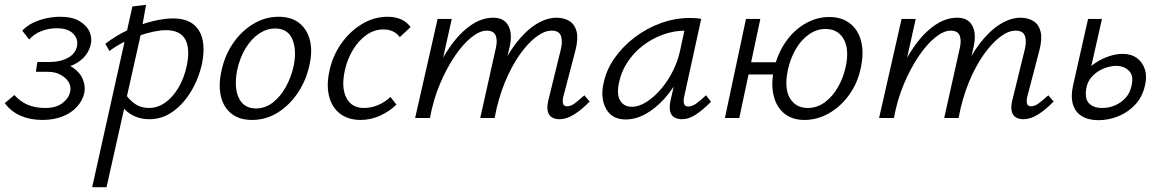

<svg xmlns="http://www.w3.org/2000/svg" viewBox="-31 -493 4843 802"><path d="M146 8Q95 8 55 -9.5Q15 -27 -11 -62L29 -96Q53 -69 84.5 -55.5Q116 -42 158 -42Q203 -42 229.5 -62Q256 -82 262 -109Q267 -131 256 -149.5Q245 -168 222.5 -180.5Q200 -193 169 -193H119L125 -234H175Q221 -234 253 -251.5Q285 -269 291 -302Q296 -331 274 -353Q252 -375 206 -375Q172 -375 141.5 -363Q111 -351 91 -328L62 -365Q82 -386 108.5 -398.5Q135 -411 164 -417Q193 -423 220 -423Q271 -423 301.5 -404.5Q332 -386 343.5 -359Q355 -332 347 -303Q339 -273 317 -251Q295 -229 263 -217Q231 -205 193 -205L196 -230Q243 -231 273 -211Q303 -191 315 -161.5Q327 -132 321 -104Q314 -73 290.5 -47Q267 -21 230 -6.5Q193 8 146 8Z M354 289 522 -466 579 -473 557 -349 414 289ZM593 5Q560 5 533.5 -6.5Q507 -18 489 -37.5Q471 -57 463 -80L488 -108Q505 -79 531 -60.5Q557 -42 591 -42Q627 -42 658.5 -64Q690 -86 714 -126Q738 -166 749 -218Q764 -289 743 -328Q722 -367 662 -367Q640 -367 611 -361Q582 -355 550 -344Q518 -333 486 -317Q454 -301 426 -280L409 -310Q454 -345 505 -368.5Q556 -392 605 -404Q654 -416 691 -416Q745 -416 775.5 -392.5Q806 -369 815 -327.5Q824 -286 814 -233Q801 -169 769 -114.5Q737 -60 692 -27.5Q647 5 593 5Z M1022 8Q969 8 936 -18Q903 -44 892 -89.5Q881 -135 893 -192Q906 -258 941 -310Q976 -362 1026 -392.5Q1076 -423 1133 -423Q1185 -423 1218 -397.5Q1251 -372 1263 -327Q1275 -282 1262 -223Q1249 -160 1214.5 -107.5Q1180 -55 1130.5 -23.5Q1081 8 1022 8ZM1038 -40Q1077 -40 1109 -65Q1141 -90 1163.5 -131Q1186 -172 1196 -219Q1209 -285 1190 -329.5Q1171 -374 1118 -374Q1083 -374 1050.5 -352Q1018 -330 994 -290Q970 -250 959 -197Q946 -126 967 -83Q988 -40 1038 -40Z M1475 8Q1425 8 1391 -17Q1357 -42 1344.5 -87.5Q1332 -133 1344 -192Q1357 -257 1393 -309Q1429 -361 1480 -392Q1531 -423 1588 -423Q1619 -423 1643.5 -412.5Q1668 -402 1684 -380L1639 -338Q1627 -354 1610 -362Q1593 -370 1570 -370Q1532 -370 1499 -346.5Q1466 -323 1442.5 -283.5Q1419 -244 1409 -197Q1394 -126 1416 -84Q1438 -42 1489 -42Q1520 -42 1549 -54.5Q1578 -67 1600 -88L1625 -56Q1595 -27 1556 -9.5Q1517 8 1475 8Z M2306 5Q2287 5 2274 -3Q2261 -11 2257 -28.5Q2253 -46 2259 -72L2311 -284Q2320 -319 2312.5 -342Q2305 -365 2273 -365Q2243 -365 2208 -338.5Q2173 -312 2139 -263.5Q2105 -215 2077.5 -148Q2050 -81 2035 0H1991Q2014 -101 2048 -179Q2082 -257 2123 -310.5Q2164 -364 2208 -391.5Q2252 -419 2294 -419Q2325 -419 2347.5 -405Q2370 -391 2377.5 -361.5Q2385 -332 2373 -284L2322 -89Q2318 -71 2321 -60Q2324 -49 2338 -49Q2353 -49 2370 -61.5Q2387 -74 2410 -95L2432 -69Q2398 -34 2366.5 -14.5Q2335 5 2306 5ZM1703 0 1797 -414H1856L1764 0ZM1725 0Q1745 -90 1777.5 -166.5Q1810 -243 1850.5 -300Q1891 -357 1936.5 -388Q1982 -419 2029 -419Q2076 -419 2093.5 -383.5Q2111 -348 2096 -289L2026 0H1975L2039 -287Q2048 -322 2040 -343.5Q2032 -365 2002 -365Q1973 -365 1938 -337Q1903 -309 1869 -259Q1835 -209 1807 -143Q1779 -77 1765 0Z M2583 6Q2526 6 2501.5 -37Q2477 -80 2489 -140Q2500 -198 2534.5 -248Q2569 -298 2619.5 -336.5Q2670 -375 2729.5 -396.5Q2789 -418 2852 -418Q2867 -418 2878 -417Q2889 -416 2898 -414L2827 -90Q2818 -48 2844 -48Q2860 -48 2878 -61Q2896 -74 2918 -95L2939 -68Q2904 -33 2875 -14Q2846 5 2818 5Q2799 5 2785.5 -3Q2772 -11 2768 -28.5Q2764 -46 2770 -73L2808 -243L2845 -277Q2833 -221 2806 -170Q2779 -119 2742.5 -79Q2706 -39 2665 -16.5Q2624 6 2583 6ZM2608 -47Q2638 -47 2670 -67.5Q2702 -88 2730.5 -121.5Q2759 -155 2779.5 -196Q2800 -237 2809 -278L2833 -389L2866 -362Q2859 -364 2850 -364.5Q2841 -365 2832 -365Q2783 -365 2737 -348Q2691 -331 2653 -301.5Q2615 -272 2588.5 -231Q2562 -190 2553 -140Q2545 -94 2561 -70.5Q2577 -47 2608 -47Z M2997 0 3085 -414H3145L3057 0ZM3065 -182 3075 -233H3238L3226 -182ZM3329 8Q3278 8 3245 -19Q3212 -46 3200.5 -94Q3189 -142 3202 -204Q3217 -270 3251.5 -319Q3286 -368 3333.5 -395Q3381 -422 3433 -422Q3473 -422 3502 -406.5Q3531 -391 3548.5 -363Q3566 -335 3570.5 -296.5Q3575 -258 3565 -211Q3552 -147 3516.5 -97.5Q3481 -48 3432 -20Q3383 8 3329 8ZM3343 -42Q3382 -42 3414.5 -66Q3447 -90 3469.5 -129.5Q3492 -169 3502 -216Q3517 -288 3493 -330Q3469 -372 3417 -372Q3381 -372 3349 -350Q3317 -328 3294 -289.5Q3271 -251 3260 -201Q3244 -124 3268.5 -83Q3293 -42 3343 -42Z M4244 5Q4225 5 4212 -3Q4199 -11 4195 -28.5Q4191 -46 4197 -72L4249 -284Q4258 -319 4250.5 -342Q4243 -365 4211 -365Q4181 -365 4146 -338.5Q4111 -312 4077 -263.5Q4043 -215 4015.5 -148Q3988 -81 3973 0H3929Q3952 -101 3986 -179Q4020 -257 4061 -310.5Q4102 -364 4146 -391.5Q4190 -419 4232 -419Q4263 -419 4285.5 -405Q4308 -391 4315.5 -361.5Q4323 -332 4311 -284L4260 -89Q4256 -71 4259 -60Q4262 -49 4276 -49Q4291 -49 4308 -61.5Q4325 -74 4348 -95L4370 -69Q4336 -34 4304.5 -14.5Q4273 5 4244 5ZM3641 0 3735 -414H3794L3702 0ZM3663 0Q3683 -90 3715.5 -166.5Q3748 -243 3788.5 -300Q3829 -357 3874.5 -388Q3920 -419 3967 -419Q4014 -419 4031.5 -383.5Q4049 -348 4034 -289L3964 0H3913L3977 -287Q3986 -322 3978 -343.5Q3970 -365 3940 -365Q3911 -365 3876 -337Q3841 -309 3807 -259Q3773 -209 3745 -143Q3717 -77 3703 0Z M4557 9Q4516 9 4488.5 -7.5Q4461 -24 4451 -56.5Q4441 -89 4451 -135L4514 -414H4572L4508 -131Q4498 -84 4516.5 -63Q4535 -42 4573 -42Q4602 -42 4627 -53Q4652 -64 4670.5 -84Q4689 -104 4695 -133Q4706 -176 4685 -197Q4664 -218 4631 -218Q4615 -218 4595.5 -212.5Q4576 -207 4558 -196Q4540 -185 4526.5 -168.5Q4513 -152 4508 -131H4470Q4480 -165 4501 -190.5Q4522 -216 4549 -233Q4576 -250 4604.5 -259Q4633 -268 4658 -268Q4694 -268 4718 -250.5Q4742 -233 4751.5 -202.5Q4761 -172 4751 -133Q4740 -87 4710.5 -55.5Q4681 -24 4640.5 -7.5Q4600 9 4557 9Z"/></svg>

Font: Ysabeau Infant
Style: Italic
Weight: 400
Italic angle: -12°
Designer: Christian Thalmann (Catharsis Fonts)
Version: Version 2.001;gftools[0.9.30]; featfreeze: ss01,ss02,lnum